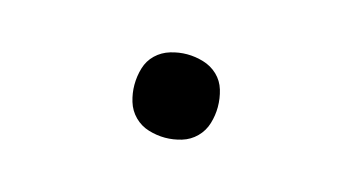

<svg xmlns="http://www.w3.org/2000/svg" viewBox="-35 -233 620 338"><g transform="rotate(15 275.0 -64.0)"><path d="M275 12Q260 12 245 7.5Q230 3 219 -8Q208 -19 203.5 -34Q199 -49 199 -64Q199 -80 203.5 -95Q208 -110 219 -120.5Q230 -131 245 -135.5Q260 -140 275 -140Q290 -140 305 -135.5Q320 -131 331 -120.5Q342 -110 346.5 -95Q351 -80 351 -64Q351 -49 346.5 -34Q342 -19 331 -8Q320 3 305 7.5Q290 12 275 12Z"/></g></svg>

Font: Lode
Style: Regular
Weight: 400
Monospace: yes
Designer: Belleve Invis
Foundry: Belleve Invis
Version: Version 29.2.0; ttfautohint (v1.8.3)